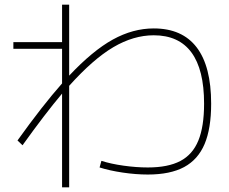

<svg xmlns="http://www.w3.org/2000/svg" viewBox="-20 -764 978 820"><path d="M405.3 -48.8 413.1 -77.1Q453.6 -64 508.1 -56.4Q562.5 -48.8 611.3 -48.8Q697.8 -48.8 750.2 -76.4Q802.7 -104 827.1 -163.6Q851.6 -223.1 851.6 -321.3Q851.6 -466.8 797.6 -540Q743.7 -613.3 636.7 -613.3Q550.3 -613.3 464.1 -562.5Q377.9 -511.7 275.4 -397.5V36.1H245.1V-364.3Q170.9 -275.9 76.2 -143.6L54.7 -164.1Q162.1 -314 245.1 -407.7V-555.7H37.1V-584H245.1V-744.1H275.4V-440.9Q375.5 -547.4 461.7 -595Q547.9 -642.6 636.7 -642.6Q758.3 -642.6 820.1 -561.5Q881.8 -480.5 881.8 -321.3Q881.8 -215.3 853.8 -148.9Q825.7 -82.5 766.4 -50.5Q707 -18.6 611.3 -18.6Q560.5 -18.6 504.4 -26.9Q448.2 -35.2 405.3 -48.8Z"/></svg>

Font: Pretendard JP Thin
Style: Regular
Weight: 100
Designer: Base glyphs from Inter by Rasmus Andersson; Hangeul glyphs from Noto Sans CJK(Source Han Sans) by Jang Soo-young and Kan
Foundry: Kil Hyung-jin
Version: Version 1.309